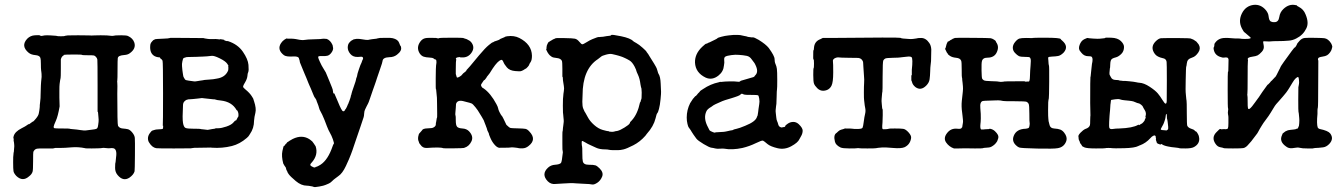

<svg xmlns="http://www.w3.org/2000/svg" viewBox="-20 -587 5510 789"><path d="M98 -370Q64 -398 92 -428Q105 -441 123.5 -442Q142 -443 143 -442Q148 -438 155 -440Q162 -442 173.5 -442Q185 -442 188 -441.5Q191 -441 202 -440.5Q213 -440 214.5 -439Q216 -438 230 -438Q244 -438 245.5 -439Q247 -440 252 -440.5Q257 -441 258.5 -441.5Q260 -442 301 -442Q342 -442 345 -441.5Q348 -441 356.5 -441Q365 -441 367.5 -441.5Q370 -442 393.5 -442Q417 -442 419 -441.5Q421 -441 429.5 -440.5Q438 -440 440 -439.5Q442 -439 443 -439.5Q444 -440 449.5 -440.5Q455 -441 456 -441.5Q457 -442 478.5 -442Q500 -442 506 -439Q526 -430 532 -412Q540 -387 513 -368Q505 -362 491.5 -361Q478 -360 471.5 -357Q465 -354 464 -348Q463 -342 463 -301.5Q463 -261 462 -256Q461 -251 462 -247Q463 -242 462 -202Q462 -76 465 -70Q471 -60 484 -59Q497 -58 505.5 -56Q514 -54 523.5 -42.5Q533 -31 534 -20.5Q535 -10 534.5 50.5Q534 111 533 117Q529 131 512 143Q486 160 463 132Q453 120 453 103Q453 86 453.5 86Q454 86 455 78.5Q456 71 457 59Q462 25 445 22Q439 21 433 22Q427 23 415.5 21.5Q404 20 401 21Q398 22 383 22.5Q368 23 357 23Q329 23 330 22Q301 16 273.5 18.5Q246 21 226 21H207L198 23H166Q134 23 132 24Q122 26 117 37Q116 40 116 75.5Q116 111 114 118Q111 129 99 138Q73 161 47 136Q37 125 35.5 116.5Q34 108 34 80Q34 52 35 51L36 39Q37 40 37 35.5Q37 31 38 22.5Q39 14 38.5 9Q38 4 38 3.5Q38 3 37.5 -1.5Q37 -6 36.5 -6.5Q36 -7 36 -9Q37 -18 35.5 -18.5Q34 -19 36 -27Q41 -46 69 -60Q85 -68 91.5 -73Q98 -78 98 -77Q98 -76 99.5 -76.5Q101 -77 104.5 -80Q108 -83 108.5 -83Q109 -83 112 -85.5Q115 -88 116 -87.5Q117 -87 127.5 -99.5Q138 -112 139.5 -121.5Q141 -131 141.5 -132.5Q142 -134 142 -136Q142 -138 142.5 -140Q143 -142 143 -144Q143 -146 143.5 -150.5Q144 -155 143.5 -155Q143 -155 145 -168.5Q147 -182 147 -203Q148 -244 149 -251Q151 -265 151 -271Q151 -286 150 -290.5Q149 -295 149 -298Q148 -305 148 -324Q148 -343 146 -349Q143 -359 125.5 -360.5Q108 -362 98 -370ZM284 -363Q246 -363 241 -361H244Q233 -356 230 -343Q230 -340 230 -304.5Q230 -269 229 -266.5Q228 -264 227 -256.5Q226 -249 225 -242Q224 -235 224 -213Q224 -191 224 -186Q224 -181 225 -150Q218 -109 209.5 -90.5Q201 -72 200.5 -66.5Q200 -61 204.5 -60Q209 -59 237.5 -59Q266 -59 266.5 -58Q267 -57 281 -56Q295 -55 310.5 -52.5Q326 -50 333 -51Q340 -52 356.5 -54Q373 -56 374 -57Q375 -58 376.5 -58Q378 -58 380 -61Q382 -64 382 -65.5Q382 -67 382.5 -68.5Q383 -70 383.5 -74Q384 -78 385 -86Q386 -94 384.5 -106.5Q383 -119 383 -123.5Q383 -128 381 -128Q381 -128 381 -232.5Q381 -337 380 -342.5Q379 -348 374.5 -353Q370 -358 366 -359Q362 -360 340 -360Q318 -360 317 -361.5Q316 -363 284 -363Z M628 -429H629Q628 -428 628 -429ZM618 -426Q623 -427 649 -428Q675 -429 677 -430.5Q679 -432 688 -431.5Q697 -431 756.5 -431Q816 -431 816 -430.5Q816 -430 822 -429Q828 -428 835 -427Q842 -426 855 -426.5Q868 -427 874 -426Q880 -425 883 -425L885 -426H886Q902 -424 904 -422H902Q900 -422 902 -421Q914 -417 914 -418Q914 -419 917 -418Q957 -405 978 -374.5Q999 -344 1001 -320.5Q1003 -297 1000 -290.5Q997 -284 997 -277Q996 -263 986.5 -247.5Q977 -232 979.5 -228.5Q982 -225 989 -219Q1006 -205 1014 -192.5Q1022 -180 1021.5 -179.5Q1021 -179 1024 -171Q1034 -141 1029.5 -123.5Q1025 -106 1024 -91Q1024 -60 1007 -36Q1005 -34 1003.5 -30.5Q1002 -27 994 -20Q965 5 933 13Q893 23 851 20Q846 19 841.5 19.5Q837 20 810 20Q783 20 778.5 20.5Q774 21 770.5 21.5Q767 22 764 22.5Q761 23 694.5 23Q628 23 622 22Q605 19 593 -1Q588 -8 588 -18.5Q588 -29 595.5 -39.5Q603 -50 606.5 -50.5Q610 -51 614.5 -53Q619 -55 631.5 -55.5Q644 -56 648 -57L650 -60Q651 -69 650.5 -70Q650 -71 649 -71Q648 -71 649 -73Q650 -75 650 -203Q650 -331 648 -337Q646 -343 639 -347L638 -349L637 -351Q635 -351 628.5 -352Q622 -353 616 -356Q597 -366 597 -393Q597 -405 599.5 -409Q602 -413 602.5 -414Q603 -415 604.5 -416Q606 -417 606 -418L610 -422ZM918 -315Q921 -315 913.5 -325.5Q906 -336 882.5 -347.5Q859 -359 849.5 -357.5Q840 -356 830.5 -355.5Q821 -355 813.5 -354.5Q806 -354 800 -354Q794 -354 790 -353.5Q786 -353 767.5 -353Q749 -353 747.5 -352.5Q746 -352 740.5 -350.5Q735 -349 733.5 -347.5Q732 -346 729.5 -335Q727 -324 728 -315Q729 -306 729.5 -298.5Q730 -291 731 -287.5Q732 -284 732.5 -278Q733 -272 736 -267.5Q739 -263 740 -261Q742 -257 756 -255.5Q770 -254 774.5 -253Q779 -252 783 -252.5Q787 -253 793 -254Q799 -255 802 -255.5Q805 -256 812.5 -257Q820 -258 820.5 -258.5Q821 -259 839.5 -260Q858 -261 871 -264Q904 -269 916 -294L918 -299Q919 -311 918 -313Q917 -315 918 -315ZM856 -179 819 -183Q811 -184 810.5 -184Q810 -184 809 -184Q805 -183 792.5 -182Q780 -181 773 -180Q766 -179 759 -179Q752 -179 751 -178Q750 -177 747.5 -177Q745 -177 738.5 -171Q732 -165 732 -154Q729 -100 732 -82Q735 -64 743 -61Q751 -58 777 -58Q803 -58 804 -57Q805 -56 809.5 -56Q814 -56 814.5 -55.5Q815 -55 818.5 -55Q822 -55 827.5 -54Q833 -53 834.5 -53.5Q836 -54 843 -55Q850 -56 851 -56.5Q852 -57 858 -57.5Q864 -58 864 -59Q864 -60 877 -60Q890 -60 910.5 -67Q931 -74 939 -83.5Q947 -93 948 -92Q950 -90 952 -95Q958 -107 959 -107.5Q960 -108 960 -115Q960 -122 958 -127Q955 -134 954 -134Q953 -133 952 -135Q933 -169 887 -174Q869 -176 866.5 -177.5Q864 -179 856 -179Z M1160 -2 1168 -7Q1168 -7 1169 -8Q1170 -9 1183 -16Q1222 -35 1253 -14Q1260 -9 1263 -6Q1268 1 1269 2L1277 14Q1289 50 1260 82Q1252 90 1257 94Q1262 98 1264 98L1265 99L1267 100Q1274 102 1275.5 101Q1277 100 1276 99H1278Q1283 98 1290 94Q1322 78 1342 27Q1348 12 1348.5 9.5Q1349 7 1351.5 4.5Q1354 2 1348 -14.5Q1342 -31 1336 -41Q1330 -51 1323.5 -68Q1317 -85 1314.5 -91.5Q1312 -98 1311 -100Q1310 -102 1309 -104.5Q1308 -107 1304 -116Q1300 -125 1296.5 -130.5Q1293 -136 1291 -144Q1289 -152 1285.5 -160.5Q1282 -169 1281 -172Q1280 -175 1280 -176L1274 -186Q1273 -185 1268.5 -196Q1264 -207 1261.5 -213Q1259 -219 1256.5 -225Q1254 -231 1252 -235Q1250 -239 1247.5 -245.5Q1245 -252 1243.5 -255.5Q1242 -259 1238.5 -268Q1235 -277 1232.5 -282Q1230 -287 1224 -302.5Q1218 -318 1215 -324.5Q1212 -331 1212 -333.5Q1212 -336 1211 -339Q1210 -342 1209 -345Q1208 -356 1187 -355Q1157 -353 1147 -360Q1117 -383 1135 -410Q1141 -419 1149.5 -424.5Q1158 -430 1159 -429Q1160 -428 1165 -428Q1185 -429 1203 -425Q1221 -421 1232 -423Q1243 -425 1268.5 -425.5Q1294 -426 1296 -426.5Q1298 -427 1304 -427.5Q1310 -428 1311 -428L1323 -427Q1338 -421 1346 -403Q1347 -402 1347 -401V-400L1349 -389Q1349 -380 1341.5 -370Q1334 -360 1325.5 -358Q1317 -356 1305.5 -356.5Q1294 -357 1290.5 -356Q1287 -355 1287.5 -351.5Q1288 -348 1289.5 -344.5Q1291 -341 1294.5 -333Q1298 -325 1301.5 -318.5Q1305 -312 1307 -309Q1313 -298 1316 -294Q1319 -290 1321 -284Q1323 -278 1325 -274.5Q1327 -271 1333.5 -254Q1340 -237 1344 -228Q1348 -219 1348.5 -211Q1349 -203 1351.5 -203Q1354 -203 1354.5 -202Q1355 -201 1355.5 -199.5Q1356 -198 1358.5 -192.5Q1361 -187 1363.5 -181Q1366 -175 1369 -168Q1384 -131 1389.5 -130Q1395 -129 1396.5 -133Q1398 -137 1398 -137Q1398 -137 1399 -137Q1400 -137 1402 -141.5Q1404 -146 1405 -147L1408 -154Q1408 -153 1409 -157L1411 -160Q1411 -160 1412.5 -164.5Q1414 -169 1415.5 -172Q1417 -175 1419 -182Q1421 -189 1421.5 -190Q1422 -191 1421.5 -191.5Q1421 -192 1422.5 -195Q1424 -198 1424.5 -202Q1425 -206 1434 -231.5Q1443 -257 1443 -260Q1443 -263 1445.5 -269Q1448 -275 1448 -278.5Q1448 -282 1455 -302.5Q1462 -323 1463.5 -325Q1465 -327 1467 -333.5Q1469 -340 1471 -343Q1473 -346 1471.5 -350Q1470 -354 1465 -354Q1460 -354 1451 -353Q1431 -352 1420 -365Q1409 -378 1409 -391.5Q1409 -405 1416 -412.5Q1423 -420 1424 -420Q1425 -420 1429.5 -423Q1434 -426 1434.5 -425.5Q1435 -425 1438 -426Q1448 -429 1468 -425.5Q1488 -422 1492.5 -423Q1497 -424 1500 -424.5Q1503 -425 1509.5 -426Q1516 -427 1522.5 -427.5Q1529 -428 1530 -429L1541 -431Q1541 -431 1564 -431.5Q1587 -432 1594 -430Q1615 -425 1620 -411.5Q1625 -398 1626 -398Q1627 -398 1627 -397Q1627 -396 1628 -393Q1632 -378 1611 -362Q1598 -352 1580 -352Q1553 -351 1552 -336Q1552 -332 1541.5 -302Q1531 -272 1529 -265.5Q1527 -259 1525.5 -254.5Q1524 -250 1520.5 -240Q1517 -230 1512.5 -217.5Q1508 -205 1501 -184Q1494 -163 1492 -160.5Q1490 -158 1487 -151Q1484 -144 1480.5 -137.5Q1477 -131 1476.5 -121Q1476 -111 1474.5 -106Q1473 -101 1461.5 -67Q1450 -33 1442.5 -11.5Q1435 10 1432.5 18Q1430 26 1429 28.5Q1428 31 1422 47.5Q1416 64 1401.5 95Q1387 126 1370 137Q1367 139 1364 141.5Q1361 144 1356 147.5Q1351 151 1344 158Q1337 165 1330.5 167.5Q1324 170 1317.5 173Q1311 176 1292 179.5Q1273 183 1269 181Q1265 179 1257 178Q1249 177 1248 176.5Q1247 176 1241 176Q1218 176 1195.5 157Q1173 138 1167 129.5Q1161 121 1161.5 120.5Q1162 120 1159 115Q1156 110 1155.5 105.5Q1155 101 1152 98Q1150 96 1144 85Q1136 55 1140.5 33.5Q1145 12 1147 12.5Q1149 13 1151.5 8.5Q1154 4 1155 4Q1156 4 1158 1Q1160 -2 1160 -2Z M1898 -426 1909 -420Q1910 -420 1916 -414Q1933 -393 1918 -371Q1904 -350 1879 -351Q1872 -351 1872 -351Q1870 -354 1859 -351Q1850 -348 1855 -342Q1856 -342 1855 -341Q1853 -338 1853 -302V-283Q1856 -271 1857 -269.5Q1858 -268 1861 -268.5Q1864 -269 1870.5 -273Q1877 -277 1879.5 -281Q1882 -285 1890.5 -291Q1899 -297 1896 -298Q1896 -298 1902 -304.5Q1908 -311 1911.5 -315Q1915 -319 1919 -324Q1923 -329 1948.5 -359.5Q1974 -390 1989 -402Q2004 -414 2004 -413Q2004 -412 2006.5 -413.5Q2009 -415 2011.5 -416.5Q2014 -418 2014 -417.5Q2014 -417 2017.5 -418.5Q2021 -420 2026 -421.5Q2031 -423 2034 -425.5Q2037 -428 2039.5 -428.5Q2042 -429 2043 -430Q2044 -431 2049 -432.5Q2054 -434 2054 -435Q2054 -436 2064 -438Q2092 -442 2114 -431Q2165 -405 2166 -358Q2166 -340 2160.5 -332Q2155 -324 2154.5 -321Q2154 -318 2148.5 -312Q2143 -306 2142.5 -306Q2142 -306 2137 -303Q2123 -293 2113.5 -294Q2104 -295 2097 -295Q2074 -297 2063 -310Q2052 -323 2048.5 -332.5Q2045 -342 2039 -341Q2025 -336 2005 -306Q1999 -297 1997 -293.5Q1995 -290 1993 -287Q1991 -284 1986 -278Q1979 -270 1979 -268Q1971 -257 1970 -257L1971 -259Q1968 -257 1966 -253.5Q1964 -250 1959 -243Q1953 -236 1963 -226Q1963 -226 1967 -224Q1996 -204 2020 -159Q2026 -148 2027 -142Q2028 -136 2032 -127.5Q2036 -119 2038 -116.5Q2040 -114 2041.5 -111.5Q2043 -109 2044 -108.5Q2045 -108 2061 -74Q2073 -62 2078.5 -61Q2084 -60 2107.5 -59.5Q2131 -59 2139 -57.5Q2147 -56 2155 -47Q2187 -14 2152 13Q2141 22 2128.5 22.5Q2116 23 2112.5 22Q2109 21 2105 20.5Q2101 20 2092 19Q2083 18 2078 19Q2073 20 2056.5 20Q2040 20 2038 20Q2027 23 2015 10.5Q2003 -2 1995.5 -19.5Q1988 -37 1989 -37Q1990 -37 1986 -44.5Q1982 -52 1982 -54Q1982 -56 1980 -61Q1978 -66 1977.5 -67Q1977 -68 1977 -69Q1977 -70 1973 -79Q1969 -93 1960 -106.5Q1951 -120 1948 -126Q1945 -132 1934 -146Q1923 -160 1917.5 -162Q1912 -164 1908.5 -165Q1905 -166 1902.5 -166.5Q1900 -167 1889 -170Q1860 -179 1854 -160Q1854 -159 1853 -143.5Q1852 -128 1851.5 -126Q1851 -124 1851 -118.5Q1851 -113 1852 -112Q1853 -111 1853 -91.5Q1853 -72 1858.5 -66Q1864 -60 1880.5 -59Q1897 -58 1907 -48Q1927 -27 1917.5 -6.5Q1908 14 1889 20Q1886 21 1886 21Q1885 22 1844.5 22.5Q1804 23 1801 22Q1791 17 1734 21Q1717 22 1708 8Q1702 1 1702 -1Q1702 -3 1700 -7Q1698 -11 1698 -18Q1698 -25 1699.5 -29Q1701 -33 1701 -35Q1701 -37 1707 -43Q1713 -49 1714 -51Q1717 -59 1737 -59.5Q1757 -60 1761 -63Q1771 -68 1771 -76Q1771 -84 1772 -84L1775 -102Q1777 -102 1776.5 -120Q1776 -138 1776 -161.5Q1776 -185 1775.5 -185.5Q1775 -186 1774 -201Q1773 -216 1772 -222V-220Q1770 -215 1770.5 -264.5Q1771 -314 1772 -318Q1777 -344 1767 -343Q1766 -343 1762 -346.5Q1758 -350 1744.5 -350.5Q1731 -351 1721.5 -354Q1712 -357 1705 -367Q1689 -392 1708 -417Q1715 -426 1724 -429Q1733 -432 1750.5 -431.5Q1768 -431 1772 -431Q1782 -428 1783.5 -430Q1785 -432 1833.5 -432Q1882 -432 1883 -431Q1884 -430 1888.5 -429Q1893 -428 1895 -427Q1897 -426 1898 -426Z M2582 -418Q2584 -416 2595 -410Q2606 -404 2621 -390.5Q2636 -377 2636.5 -375Q2637 -373 2640.5 -369Q2644 -365 2648 -357.5Q2652 -350 2658 -341.5Q2664 -333 2668 -325.5Q2672 -318 2675.5 -312.5Q2679 -307 2682 -295.5Q2685 -284 2686 -284Q2694 -272 2695 -243.5Q2696 -215 2696.5 -210Q2697 -205 2694.5 -179.5Q2692 -154 2688 -139.5Q2684 -125 2682 -123Q2678 -120 2674 -101Q2666 -68 2638 -37Q2635 -33 2632 -29Q2610 -4 2582.5 10Q2555 24 2542 27Q2529 30 2520.5 30Q2512 30 2511.5 30Q2511 30 2500 30Q2489 30 2482.5 28.5Q2476 27 2468 27Q2444 27 2429.5 20Q2415 13 2405.5 9Q2396 5 2384.5 -2Q2373 -9 2371.5 -7.5Q2370 -6 2370.5 3.5Q2371 13 2372 15Q2373 17 2373 43Q2373 69 2375 76Q2378 90 2399 90Q2420 90 2427 92.5Q2434 95 2444 105Q2461 122 2454.5 138.5Q2448 155 2434.5 164Q2421 173 2412.5 171Q2404 169 2384 168.5Q2364 168 2347.5 166.5Q2331 165 2324.5 165.5Q2318 166 2295 167Q2272 168 2262 169Q2244 171 2231 158Q2203 129 2232 102Q2244 91 2261 90Q2278 89 2285 83Q2289 79 2293 39L2292 31Q2291 32 2291 5Q2291 -22 2291 -29Q2291 -47 2292 -48.5Q2293 -50 2293 -56Q2293 -62 2293.5 -62Q2294 -62 2294.5 -69Q2295 -76 2296 -81.5Q2297 -87 2296.5 -94Q2296 -101 2295.5 -104Q2295 -107 2294.5 -115.5Q2294 -124 2293.5 -124.5Q2293 -125 2293 -152.5Q2293 -180 2293.5 -180.5Q2294 -181 2294.5 -191Q2295 -201 2297 -212.5Q2299 -224 2297 -234Q2295 -244 2294.5 -250Q2294 -256 2293.5 -256.5Q2293 -257 2293 -263.5Q2293 -270 2292.5 -269.5Q2292 -269 2291 -273Q2291 -281 2291 -304Q2291 -332 2289 -337Q2284 -347 2268.5 -348.5Q2253 -350 2247.5 -353.5Q2242 -357 2239.5 -359.5Q2237 -362 2235.5 -364Q2234 -366 2234 -366Q2234 -366 2232 -369Q2230 -372 2230 -372L2224 -384L2225 -385Q2225 -384 2225.5 -385.5Q2226 -387 2226 -393Q2226 -399 2230 -407Q2234 -415 2235.5 -415Q2237 -415 2240 -417.5Q2243 -420 2244 -420Q2245 -420 2246 -421Q2247 -422 2250 -423.5Q2253 -425 2253.5 -425.5Q2254 -426 2258.5 -427.5Q2263 -429 2263 -430Q2263 -431 2298 -430.5Q2333 -430 2342.5 -428Q2352 -426 2360.5 -415.5Q2369 -405 2373 -405Q2377 -405 2390.5 -413.5Q2404 -422 2414 -426Q2439 -436 2439.5 -435Q2440 -434 2445 -435Q2450 -436 2450.5 -435.5Q2451 -435 2458 -436Q2465 -437 2472.5 -438.5Q2480 -440 2485 -440Q2490 -440 2492 -443Q2494 -446 2532.5 -438Q2571 -430 2582 -418ZM2437 -344Q2374 -303 2374 -196Q2374 -183 2373.5 -182.5Q2373 -182 2373 -169Q2373 -150 2376.5 -141.5Q2380 -133 2382 -129Q2384 -125 2385.5 -123.5Q2387 -122 2395.5 -105.5Q2404 -89 2421.5 -73.5Q2439 -58 2457 -53Q2475 -48 2479 -48Q2483 -48 2482.5 -47Q2482 -46 2491.5 -45.5Q2501 -45 2504.5 -46.5Q2508 -48 2517 -49Q2529 -52 2546.5 -63Q2564 -74 2567 -79Q2570 -84 2569 -84Q2568 -84 2576 -92Q2600 -118 2610 -166Q2610 -166 2610.5 -166.5Q2611 -167 2612 -168Q2613 -170 2613.5 -174Q2614 -178 2615 -178Q2617 -180 2617 -207L2616 -223Q2614 -228 2612 -240Q2609 -264 2602 -279Q2595 -294 2595 -296Q2595 -298 2593.5 -301Q2592 -304 2588 -313Q2578 -332 2567 -338.5Q2556 -345 2549 -348Q2542 -351 2539 -352.5Q2536 -354 2532 -355Q2528 -356 2522.5 -358Q2517 -360 2511.5 -361Q2506 -362 2496.5 -364.5Q2487 -367 2470.5 -362.5Q2454 -358 2450.5 -354.5Q2447 -351 2437 -344Z M3024 -255 3072 -269Q3074 -269 3077.5 -271Q3081 -273 3081 -274Q3081 -275 3085 -279Q3098 -293 3084 -321Q3081 -328 3076.5 -333Q3072 -338 3069 -343Q3061 -355 3048.5 -357.5Q3036 -360 3033 -360Q3030 -360 3016.5 -361.5Q3003 -363 2985 -360.5Q2967 -358 2961 -354.5Q2955 -351 2956 -340.5Q2957 -330 2956.5 -329.5Q2956 -329 2955 -318Q2953 -293 2933 -277Q2907 -256 2880 -268Q2838 -288 2836 -330Q2835 -366 2866 -395Q2880 -408 2882 -407.5Q2884 -407 2888 -409.5Q2892 -412 2892.5 -412Q2893 -412 2896 -413Q2899 -414 2902 -416Q2913 -421 2918.5 -424Q2924 -427 2926 -428Q2929 -430 2929.5 -431Q2930 -432 2944.5 -436Q2959 -440 2974 -441.5Q2989 -443 2994.5 -443.5Q3000 -444 3012 -443.5Q3024 -443 3028 -441.5Q3032 -440 3039.5 -439Q3047 -438 3050.5 -436.5Q3054 -435 3057 -435Q3060 -435 3064.5 -434Q3069 -433 3074 -433.5Q3079 -434 3098 -423Q3127 -405 3139 -390Q3163 -357 3163 -344.5Q3163 -332 3167 -323.5Q3171 -315 3172.5 -304Q3174 -293 3174 -258.5Q3174 -224 3173 -220Q3172 -216 3171.5 -189Q3171 -162 3170.5 -160.5Q3170 -159 3169 -149.5Q3168 -140 3167.5 -135Q3167 -130 3168 -122.5Q3169 -115 3170 -104.5Q3171 -94 3173.5 -89Q3176 -84 3178 -76Q3180 -68 3186 -65Q3192 -62 3195 -63.5Q3198 -65 3198.5 -64.5Q3199 -64 3203 -65Q3207 -66 3207 -69Q3207 -72 3217.5 -79Q3228 -86 3240 -86Q3252 -86 3262 -77Q3279 -61 3278.5 -49.5Q3278 -38 3272.5 -28.5Q3267 -19 3265 -15Q3259 -1 3231.5 14Q3204 29 3175 22Q3146 15 3134 5Q3120 -7 3115.5 -9Q3111 -11 3085.5 1.5Q3060 14 3031 21Q2989 30 2956 24Q2952 23 2939 24Q2926 25 2919 23Q2912 21 2903.5 20Q2895 19 2871.5 5Q2848 -9 2841.5 -17.5Q2835 -26 2830 -33.5Q2825 -41 2822.5 -45Q2820 -49 2818 -52.5Q2816 -56 2815.5 -56Q2815 -56 2813 -59.5Q2811 -63 2809.5 -64.5Q2808 -66 2805 -78Q2802 -90 2802 -104Q2802 -135 2816 -163L2829 -183Q2829 -181 2833 -187Q2837 -192 2837 -191.5Q2837 -191 2840 -193Q2846 -199 2846.5 -200.5Q2847 -202 2851.5 -206Q2856 -210 2856 -211.5Q2856 -213 2869 -221Q2900 -242 2934 -249Q2939 -251 2941.5 -250.5Q2944 -250 2950 -251Q2956 -252 2977.5 -252.5Q2999 -253 3008.5 -251.5Q3018 -250 3020 -252Q3022 -254 3023 -254Q3024 -254 3024 -254.5Q3024 -255 3024 -255ZM2903 -148Q2887 -139 2883 -130Q2869 -101 2890 -63Q2893 -58 2894 -55Q2895 -52 2897.5 -50Q2900 -48 2908.5 -44.5Q2917 -41 2917.5 -42Q2918 -43 2919.5 -42.5Q2921 -42 2921 -43Q2921 -44 2923 -43.5Q2925 -43 2926 -43.5Q2927 -44 2942 -44.5Q2957 -45 2962.5 -46.5Q2968 -48 2974 -49Q2980 -50 2980.5 -50.5Q2981 -51 2986.5 -51.5Q2992 -52 2993 -53.5Q2994 -55 3006 -57.5Q3018 -60 3042 -70Q3087 -88 3091 -108Q3091 -109 3092 -109.5Q3093 -110 3094 -117Q3095 -124 3095.5 -126.5Q3096 -129 3097 -139Q3098 -149 3100 -159Q3102 -169 3100 -181.5Q3098 -194 3095 -195.5Q3092 -197 3068 -197Q3044 -197 3040 -198Q3036 -199 3035 -199.5Q3034 -200 3030.5 -201.5Q3027 -203 3023.5 -199Q3020 -195 3010 -191.5Q3000 -188 2998.5 -187.5Q2997 -187 2986 -183.5Q2975 -180 2971 -179Q2967 -178 2959.5 -175.5Q2952 -173 2948.5 -171.5Q2945 -170 2935 -165.5Q2925 -161 2920.5 -159Q2916 -157 2912 -154.5Q2908 -152 2903 -148Z M3390 -431Q3676 -434 3680 -431.5Q3684 -429 3693 -428.5Q3702 -428 3713 -427Q3724 -426 3731.5 -427Q3739 -428 3746 -429Q3753 -430 3753 -430.5Q3753 -431 3765 -431Q3785 -431 3799 -410Q3806 -400 3807 -384L3806 -336L3804 -318Q3803 -312 3802.5 -293.5Q3802 -275 3800 -261Q3798 -247 3786 -235Q3764 -213 3742 -229Q3731 -238 3728.5 -247.5Q3726 -257 3725 -256V-267V-279Q3725 -278 3726 -277L3727 -278V-300Q3732 -346 3726 -352Q3721 -356 3706.5 -354Q3692 -352 3687.5 -352Q3683 -352 3679.5 -351Q3676 -350 3649.5 -349.5Q3623 -349 3618 -346.5Q3613 -344 3610 -339Q3607 -334 3607 -272Q3607 -210 3606 -209Q3605 -208 3604.5 -198.5Q3604 -189 3603 -181Q3602 -173 3603.5 -160Q3605 -147 3605 -144L3606 -139Q3608 -142 3607.5 -114Q3607 -86 3606.5 -83.5Q3606 -81 3605.5 -70.5Q3605 -60 3606.5 -57.5Q3608 -55 3620 -56Q3632 -57 3632.5 -58Q3633 -59 3657.5 -59Q3682 -59 3692 -57.5Q3702 -56 3714 -42.5Q3726 -29 3724 -19Q3720 7 3697 18Q3683 24 3649.5 21Q3616 18 3605 19Q3594 20 3588.5 20.5Q3583 21 3579.5 22Q3576 23 3544.5 23Q3513 23 3509.5 22Q3506 21 3502.5 22Q3499 23 3471 23Q3443 23 3434 19Q3414 9 3411 -5Q3404 -33 3418 -41Q3419 -42 3425 -47.5Q3431 -53 3438 -54.5Q3445 -56 3452 -59Q3480 -59 3483.5 -58Q3487 -57 3502 -57Q3522 -57 3524.5 -62Q3527 -67 3529.5 -87Q3532 -107 3535 -119Q3538 -131 3535.5 -143Q3533 -155 3532.5 -162.5Q3532 -170 3531 -175Q3530 -180 3530 -206.5Q3530 -233 3531 -246.5Q3532 -260 3530.5 -274.5Q3529 -289 3528 -311.5Q3527 -334 3526 -337L3525 -338Q3525 -337 3526 -332Q3523 -347 3507 -349Q3505 -349 3468 -349.5Q3431 -350 3427.5 -351Q3424 -352 3416 -350Q3400 -345 3403 -332Q3404 -329 3404 -289Q3404 -249 3397 -235Q3387 -215 3363 -214Q3349 -214 3338.5 -224.5Q3328 -235 3325 -243.5Q3322 -252 3322 -279Q3322 -306 3323.5 -307Q3325 -308 3325 -326Q3325 -344 3323 -343Q3321 -340 3322 -375L3323 -382L3324 -381Q3324 -384 3325 -391Q3327 -417 3351 -426Q3355 -428 3361 -431Z M3904 -431Q3904 -432 3974 -431.5Q4044 -431 4050.5 -430Q4057 -429 4064 -424.5Q4071 -420 4071.5 -418.5Q4072 -417 4074 -413Q4087 -395 4076 -372Q4066 -350 4038 -350Q4018 -350 4015 -335Q4013 -328 4013.5 -298Q4014 -268 4016 -264Q4018 -260 4023 -257Q4028 -254 4052 -253.5Q4076 -253 4077 -252.5Q4078 -252 4084 -251.5Q4090 -251 4092.5 -250.5Q4095 -250 4094.5 -250.5Q4094 -251 4099.5 -251Q4105 -251 4105 -252Q4106 -253 4170 -253H4191Q4191 -251 4196.5 -251.5Q4202 -252 4202 -252H4208Q4212 -253 4212.5 -274.5Q4213 -296 4215 -318Q4217 -340 4215 -345.5Q4213 -351 4210 -352Q4207 -353 4197 -353Q4174 -353 4167 -356.5Q4160 -360 4151 -369.5Q4142 -379 4142 -391Q4142 -403 4151.5 -414.5Q4161 -426 4169 -428.5Q4177 -431 4197.5 -431Q4218 -431 4220 -430.5Q4222 -430 4223 -431Q4224 -432 4274 -432Q4339 -432 4339 -426Q4339 -425 4345 -420Q4373 -396 4351 -371Q4339 -359 4328.5 -357Q4318 -355 4303 -354.5Q4288 -354 4287.5 -350.5Q4287 -347 4288 -340Q4289 -319 4290.5 -317.5Q4292 -316 4291.5 -251Q4291 -186 4290 -183Q4289 -180 4288.5 -175.5Q4288 -171 4287.5 -166.5Q4287 -162 4287 -134.5Q4287 -107 4288 -99.5Q4289 -92 4289 -89Q4290 -84 4290.5 -83.5Q4291 -83 4292 -77Q4295 -60 4311.5 -59Q4328 -58 4337 -54.5Q4346 -51 4353 -42Q4367 -24 4362 -8Q4353 18 4326 22Q4310 25 4242.5 23.5Q4175 22 4168 19Q4161 16 4155 10Q4137 -7 4146 -29Q4157 -57 4195 -58Q4203 -59 4206.5 -61Q4210 -63 4211 -73Q4212 -83 4211 -83.5Q4210 -84 4210 -119.5Q4210 -155 4207 -160.5Q4204 -166 4199 -168.5Q4194 -171 4149.5 -171Q4105 -171 4102.5 -172Q4100 -173 4091.5 -174Q4083 -175 4073.5 -174.5Q4064 -174 4044 -173.5Q4024 -173 4019 -172Q4006 -169 4008.5 -143Q4011 -117 4010.5 -100Q4010 -83 4009 -78Q4007 -58 4012 -55H4019Q4019 -55 4022 -55Q4025 -55 4025 -55.5Q4025 -56 4032 -56Q4039 -56 4042.5 -56.5Q4046 -57 4046 -57Q4046 -57 4046 -58H4048Q4060 -56 4068.5 -48Q4077 -40 4080.5 -33Q4084 -26 4082 -18.5Q4080 -11 4078 -7Q4076 -3 4069 5Q4055 18 4044 19Q4033 20 4032.5 20Q4032 20 4026 20.5Q4020 21 4019.5 22Q4019 23 3986.5 23Q3954 23 3950 22.5Q3946 22 3942.5 22.5Q3939 23 3920 23H3900Q3880 16 3868 -1.5Q3856 -19 3871 -39Q3887 -61 3914 -58Q3930 -56 3932 -62Q3932 -63 3933 -63Q3934 -63 3934.5 -66.5Q3935 -70 3935 -70.5Q3935 -71 3935.5 -73.5Q3936 -76 3937 -82.5Q3938 -89 3937 -95.5Q3936 -102 3935.5 -110Q3935 -118 3934 -123Q3930 -150 3932.5 -173Q3935 -196 3936.5 -209.5Q3938 -223 3937 -232Q3936 -241 3935.5 -248Q3935 -255 3934.5 -255.5Q3934 -256 3934 -262Q3934 -268 3933 -268.5Q3932 -269 3932 -300.5Q3932 -332 3930 -337Q3926 -348 3909.5 -349.5Q3893 -351 3883.5 -357.5Q3874 -364 3875 -366L3871 -371Q3859 -394 3865 -387L3870 -406Q3875 -418 3876.5 -417Q3878 -416 3881.5 -419Q3885 -422 3885.5 -422Q3886 -422 3886.5 -422.5Q3887 -423 3890.5 -424.5Q3894 -426 3894 -427Z M4420 -375Q4410 -385 4416.5 -402.5Q4423 -420 4436 -426Q4449 -432 4449.5 -431Q4450 -430 4471.5 -428.5Q4493 -427 4500 -428Q4507 -429 4514.5 -429.5Q4522 -430 4522 -431.5Q4522 -433 4547.5 -432Q4573 -431 4586 -418.5Q4599 -406 4599 -394Q4599 -376 4587.5 -365Q4576 -354 4566 -351.5Q4556 -349 4551 -346Q4543 -342 4542.5 -324Q4542 -306 4541 -307Q4538 -283 4540 -279.5Q4542 -276 4545 -270Q4550 -259 4564 -258.5Q4578 -258 4578.5 -257Q4579 -256 4585.5 -255.5Q4592 -255 4592 -255Q4594 -254 4597 -254.5Q4600 -255 4620.5 -253Q4641 -251 4649.5 -249Q4658 -247 4662 -247Q4681 -246 4704.5 -230.5Q4728 -215 4738 -203Q4748 -191 4757 -176Q4766 -161 4770 -161Q4774 -161 4774.5 -171.5Q4775 -182 4775 -255Q4775 -328 4774 -333Q4772 -346 4758 -348Q4735 -353 4726 -365Q4705 -393 4729 -417Q4741 -429 4751 -430Q4779 -431 4825 -430.5Q4871 -430 4872 -429Q4873 -428 4878.5 -426.5Q4884 -425 4889 -421Q4894 -417 4895 -417Q4896 -417 4900.5 -411Q4905 -405 4905 -405.5Q4905 -406 4907 -402Q4915 -387 4904 -371Q4893 -355 4880.5 -351Q4868 -347 4863 -341.5Q4858 -336 4857 -326Q4856 -316 4855 -314.5Q4854 -313 4853.5 -298.5Q4853 -284 4852.5 -259Q4852 -234 4852 -221Q4852 -208 4853.5 -195Q4855 -182 4855 -179.5Q4855 -177 4856 -173Q4857 -169 4857 -122Q4857 -75 4859 -70Q4863 -62 4875 -58Q4887 -54 4888 -52Q4890 -49 4895 -46L4894 -48Q4894 -48 4896.5 -45.5Q4899 -43 4899 -42.5Q4899 -42 4903 -36Q4907 -30 4908 -19Q4910 4 4887 17Q4877 23 4851.5 23Q4826 23 4826 22Q4826 21 4812 19.5Q4798 18 4794 17.5Q4790 17 4780 15Q4770 13 4765 11Q4760 9 4760 9L4758 8Q4757 8 4756 6.5Q4755 5 4753 5Q4751 5 4751 6L4748 7L4737 3L4732 -3L4731 -5L4734 -1Q4732 -6 4730 -12V-15Q4731 -15 4730.5 -17.5Q4730 -20 4729.5 -20.5Q4729 -21 4729.5 -23.5Q4730 -26 4727.5 -29Q4725 -32 4719 -29Q4713 -26 4707 -19Q4689 1 4665 10Q4661 11 4658 13Q4643 21 4599.5 22Q4556 23 4550.5 22Q4545 21 4534.5 21Q4524 21 4522.5 22Q4521 23 4483.5 23Q4446 23 4436 18.5Q4426 14 4426 12Q4426 10 4422 5.5Q4418 1 4417.5 -2.5Q4417 -6 4415 -9Q4413 -12 4412.5 -17Q4412 -22 4412 -24Q4409 -30 4420 -41.5Q4431 -53 4440 -57Q4456 -62 4459 -73Q4460 -76 4460 -92Q4460 -108 4460.5 -108Q4461 -108 4461 -111.5Q4461 -115 4461 -115L4460 -163Q4460 -270 4461 -270.5Q4462 -271 4462.5 -279.5Q4463 -288 4464 -294.5Q4465 -301 4466 -313Q4467 -325 4469 -333Q4472 -353 4463 -355Q4461 -356 4452 -356Q4435 -356 4424 -370Q4421 -373 4420 -375ZM4539 -61Q4542 -55 4553.5 -57Q4565 -59 4580 -59Q4635 -61 4657 -74Q4660 -75 4660 -74Q4660 -71 4665 -75Q4670 -79 4671 -78.5Q4672 -78 4678 -84.5Q4684 -91 4684 -93Q4684 -95 4686.5 -99.5Q4689 -104 4688 -105Q4687 -106 4687 -108Q4692 -122 4684.5 -134Q4677 -146 4676.5 -148.5Q4676 -151 4669.5 -156.5Q4663 -162 4658.5 -162.5Q4654 -163 4645.5 -167Q4637 -171 4629 -172Q4621 -173 4616.5 -173.5Q4612 -174 4601 -175Q4590 -176 4583 -178.5Q4576 -181 4562.5 -179Q4549 -177 4547 -176.5Q4545 -176 4545 -171.5Q4545 -167 4544 -163Q4543 -159 4542.5 -147Q4542 -135 4541.5 -133Q4541 -131 4540.5 -123Q4540 -115 4539.5 -111Q4539 -107 4538 -86.5Q4537 -66 4539 -61ZM4771 -115Q4769 -99 4767.5 -95.5Q4766 -92 4764 -85Q4762 -78 4755.5 -67Q4749 -56 4750 -55Q4750 -52 4774 -51Q4779 -54 4780 -56Q4781 -58 4780.5 -66.5Q4780 -75 4779 -80.5Q4778 -86 4778 -89Q4778 -92 4777 -94.5Q4776 -97 4775.5 -100.5Q4775 -104 4775 -110.5Q4775 -117 4773.5 -118.5Q4772 -120 4771 -115Z M5253 -40 5262 -47Q5263 -47 5266.5 -49Q5270 -51 5271 -51Q5272 -51 5274.5 -52Q5277 -53 5284 -53.5Q5291 -54 5294 -54.5Q5297 -55 5301 -55.5Q5305 -56 5306 -57Q5307 -58 5309.5 -58Q5312 -58 5313.5 -60Q5315 -62 5315.5 -64.5Q5316 -67 5317 -67.5Q5318 -68 5319 -80.5Q5320 -93 5319 -102Q5318 -111 5317.5 -118Q5317 -125 5316 -126.5Q5315 -128 5315 -178.5Q5315 -229 5315.5 -229Q5316 -229 5316.5 -233.5Q5317 -238 5318 -242.5Q5319 -247 5318 -258Q5317 -269 5315 -270Q5312 -272 5305 -265.5Q5298 -259 5292 -248.5Q5286 -238 5283.5 -234.5Q5281 -231 5279 -227Q5277 -223 5273 -217.5Q5269 -212 5266 -207.5Q5263 -203 5259.5 -199.5Q5256 -196 5252 -190.5Q5248 -185 5235 -171Q5222 -157 5219 -152Q5216 -147 5212.5 -141.5Q5209 -136 5201.5 -123.5Q5194 -111 5182.5 -96Q5171 -81 5165.5 -71.5Q5160 -62 5157 -57.5Q5154 -53 5151 -46.5Q5148 -40 5141 -31.5Q5134 -23 5128 -14.5Q5122 -6 5118 -2Q5114 2 5109.5 7.5Q5105 13 5104.5 13Q5104 13 5100 16.5Q5096 20 5089.5 21.5Q5083 23 5046.5 23Q5010 23 5008 21.5Q5006 20 4994.5 18Q4983 16 4975 4Q4957 -22 4979 -44Q4993 -59 4995 -57Q4997 -55 5003.5 -56Q5010 -57 5010 -56.5Q5010 -56 5017 -56Q5024 -56 5026 -60Q5028 -64 5028 -81Q5028 -98 5028 -104Q5028 -110 5026.5 -116.5Q5025 -123 5026.5 -132Q5028 -141 5026.5 -142Q5025 -143 5025 -217Q5025 -291 5026 -291.5Q5027 -292 5027.5 -294Q5028 -296 5028 -315.5Q5028 -335 5028.5 -339.5Q5029 -344 5027 -347Q5025 -350 5024 -350Q5019 -352 5011.5 -350.5Q5004 -349 4992 -354Q4969 -363 4967 -389Q4967 -392 4968 -392.5Q4969 -393 4970 -399Q4971 -405 4970.5 -405.5Q4970 -406 4972 -409Q4986 -431 5014 -431H5027L5055 -429Q5078 -429 5079 -428Q5080 -427 5097 -427Q5114 -427 5117.5 -429Q5121 -431 5118 -434Q5115 -437 5108 -442.5Q5101 -448 5097.5 -451.5Q5094 -455 5092.5 -455.5Q5091 -456 5083 -471Q5068 -501 5083.5 -532Q5099 -563 5132 -567Q5162 -570 5183 -544Q5192 -532 5193 -521Q5195 -502 5202.5 -498.5Q5210 -495 5219 -496Q5234 -497 5237 -517Q5240 -537 5254 -550Q5277 -572 5304 -566Q5309 -565 5309.5 -565Q5310 -565 5309.5 -564Q5309 -563 5317 -559Q5337 -549 5345 -528Q5360 -493 5348 -470Q5335 -443 5307 -429Q5292 -421 5276 -420Q5260 -419 5254 -418.5Q5248 -418 5229 -418Q5210 -418 5203 -417Q5196 -416 5184 -417Q5172 -418 5171 -416.5Q5170 -415 5173 -400.5Q5176 -386 5165.5 -374.5Q5155 -363 5148 -359.5Q5141 -356 5126 -354Q5104 -351 5108 -342Q5109 -341 5108 -334.5Q5107 -328 5107 -267.5Q5107 -207 5106 -202Q5105 -197 5106 -194.5Q5107 -192 5107 -170Q5107 -148 5108 -145Q5109 -135 5116.5 -141Q5124 -147 5138 -167Q5152 -187 5152.5 -187Q5153 -187 5154 -188V-189Q5156 -193 5168 -210Q5186 -234 5189 -239Q5190 -238 5199 -248L5202 -252L5205 -255Q5206 -255 5207.5 -257Q5209 -259 5212 -262Q5215 -265 5215.5 -265.5Q5216 -266 5217 -267.5Q5218 -269 5219.5 -269.5Q5221 -270 5226 -279Q5233 -293 5233.5 -294Q5234 -295 5235.5 -298Q5237 -301 5237.5 -302Q5238 -303 5240 -306.5Q5242 -310 5242 -311.5Q5242 -313 5256 -333Q5298 -392 5300.5 -392Q5303 -392 5307.5 -400.5Q5312 -409 5311.5 -409Q5311 -409 5320.5 -419.5Q5330 -430 5342 -431Q5354 -432 5384.5 -431.5Q5415 -431 5422 -430Q5438 -428 5450 -409Q5454 -402 5455 -395L5454 -391Q5454 -391 5452.5 -385Q5451 -379 5445.5 -371.5Q5440 -364 5433.5 -360Q5427 -356 5413 -354Q5399 -352 5397 -347.5Q5395 -343 5396.5 -340.5Q5398 -338 5397.5 -335Q5397 -332 5397 -240.5Q5397 -149 5395.5 -144.5Q5394 -140 5394 -132Q5394 -124 5394 -119Q5390 -78 5395 -63Q5398 -58 5403 -57Q5437 -50 5446 -39Q5463 -17 5442 5Q5430 17 5417 18.5Q5404 20 5398 20.5Q5392 21 5387.5 21Q5383 21 5374 23H5352Q5330 23 5322 20.5Q5314 18 5305 20Q5290 22 5290 22Q5290 22 5288 22Q5275 23 5265 15Q5236 -5 5248 -31Q5251 -40 5253 -40Z"/></svg>

Font: TT2020 Style E
Style: Regular
Weight: 400
Version: Version 00.2